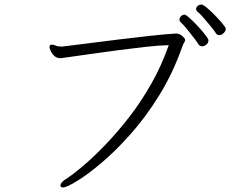

<svg xmlns="http://www.w3.org/2000/svg" viewBox="-20 -803 1040 842"><path d="M970 -677Q970 -667 961 -658Q952 -649 941 -649Q932 -649 927 -657Q921 -667 905.5 -686Q890 -705 873.5 -724Q857 -743 846 -752Q840 -757 840 -763Q840 -771 847 -777Q854 -783 863 -783Q871 -783 888 -768.5Q905 -754 924 -734.5Q943 -715 956.5 -698.5Q970 -682 970 -677ZM894 -625Q894 -615 885 -607.5Q876 -600 866 -600Q856 -600 850 -609Q845 -618 830 -637.5Q815 -657 799 -676.5Q783 -696 773 -705Q767 -710 767 -717Q767 -725 774 -732Q781 -739 789 -739Q795 -739 810.5 -725Q826 -711 844 -692Q862 -673 875.5 -656Q889 -639 892 -633Q893 -631 893.5 -629Q894 -627 894 -625ZM255 -599Q306 -605 371 -613.5Q436 -622 506 -630.5Q576 -639 639.5 -646Q703 -653 751 -656Q767 -656 779.5 -645Q792 -634 792 -628Q792 -623 788 -617Q784 -611 781 -603Q740 -485 679.5 -387Q619 -289 551.5 -213.5Q484 -138 422.5 -86.5Q361 -35 316 -8Q271 19 257 19Q245 19 245 10Q245 -1 266 -16Q298 -36 343.5 -74.5Q389 -113 441.5 -167.5Q494 -222 546.5 -289.5Q599 -357 644 -436.5Q689 -516 720 -605Q677 -604 618.5 -597.5Q560 -591 495.5 -582.5Q431 -574 368.5 -565Q306 -556 256 -549Q252 -548 249 -548Q246 -548 243 -548Q229 -548 218.5 -557.5Q208 -567 202.5 -579Q197 -591 197 -597Q197 -606 205 -607H208Q216 -607 224.5 -603Q233 -599 247 -599Z"/></svg>

Font: Moon Stars Kai T Light
Style: Regular
Weight: 300
Designer: GuiWonder
Version: Version 1.101